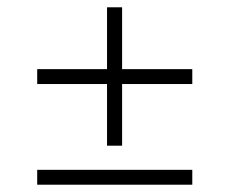

<svg xmlns="http://www.w3.org/2000/svg" viewBox="-20 -566 632 529"><path d="M82.5 -334.5V-375.5H274.9V-545.9H316.4V-375.5H509.8V-334.5H316.4V-164.6H274.9V-334.5ZM82.5 -57.1V-98.1H509.8V-57.1Z"/></svg>

Font: Inter Display Extra Light
Style: Regular
Weight: 200
Designer: Rasmus Andersson
Foundry: rsms
Version: Version 4.000;git-4fc901f